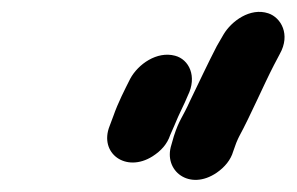

<svg xmlns="http://www.w3.org/2000/svg" viewBox="-20 -684 490 317"><path d="M338 -399C351 -408 361 -420 365 -434L370 -448C372 -453 374 -457 375 -459C393 -492 415 -543 432 -576L442 -595C460 -627 444 -655 423 -662C393 -672 362 -649 349 -627L338 -608C323 -579 309 -549 294 -518C281 -489 276 -487 267 -459L263 -445C249 -402 293 -368 338 -399ZM232 -426C246 -435 256 -446 261 -461L268 -477C276 -497 284 -511 290 -526C306 -558 292 -586 269 -592C239 -600 208 -578 195 -554C186 -536 175 -515 167 -492L161 -476C143 -431 188 -398 232 -426Z"/></svg>

Font: Electronic
Style: HvIt
Weight: 900
Version: Version 1.011